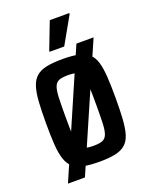

<svg xmlns="http://www.w3.org/2000/svg" viewBox="-144 -792 726 925"><g transform="rotate(-20 219.0 -330.0)"><path d="M41 55 310 -565H398L128 55ZM222 8Q171 8 138 1Q105 -6 85.5 -23.5Q66 -41 56.5 -71Q47 -101 44 -146Q41 -191 41 -255Q41 -319 44 -364Q47 -409 56.5 -439Q66 -469 85.5 -486.5Q105 -504 138 -511Q171 -518 222 -518Q270 -518 302.5 -511Q335 -504 354.5 -486.5Q374 -469 383 -439Q392 -409 395 -364Q398 -319 398 -255Q398 -191 395 -146Q392 -101 383 -71Q374 -41 354.5 -23.5Q335 -6 302.5 1Q270 8 222 8ZM220 -74Q249 -74 265 -80Q281 -86 288.5 -104.5Q296 -123 297.5 -159Q299 -195 299 -255Q299 -315 297.5 -351Q296 -387 288.5 -405.5Q281 -424 265 -430Q249 -436 219 -436Q190 -436 174 -430Q158 -424 150.5 -405.5Q143 -387 141.5 -351Q140 -315 140 -255Q140 -195 141.5 -159Q143 -123 150.5 -104.5Q158 -86 174 -80Q190 -74 220 -74ZM175 -572V-577L228 -715H328V-710L250 -572Z"/></g></svg>

Font: Saira Condensed SemiBold
Style: Regular
Weight: 600
Width: 3
Designer: Hector Gatti with collaboration of the Omnibus-Type team
Foundry: Omnibus-Type
Version: Version 1.100